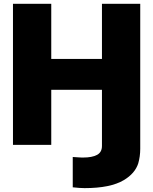

<svg xmlns="http://www.w3.org/2000/svg" viewBox="-20 -747 790 990"><path d="M416.2 223Q392.4 223 355.1 218.8V62.5L387.8 64.6Q394.2 65 399.5 65.2Q404.8 65.3 409.1 65.3Q454.9 65.3 480.3 51.7Q505.7 38 505.7 5.7V-284.1H244.3V0H46.9V-727.3H244.3V-443.2H505.7V-727.3H703.1V20.2Q703.1 59.7 692.8 95.5Q676.1 147.4 618.3 181.8Q549.4 223 416.2 223Z"/></svg>

Font: Linik Sans Black
Style: Regular
Weight: 900
Designer: Fonts by Rasmus Andersson / Changes by Cristiano Sobral with parts from Marc Monis
Foundry: rsms
Version: Version 3.020; ttfautohint (v1.6)